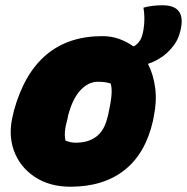

<svg xmlns="http://www.w3.org/2000/svg" viewBox="-20 -696 709 728"><path d="M368 -559Q402 -559 431.5 -548.5Q461 -538 486 -520Q491 -522 495 -525Q503 -531 511 -543Q519 -555 524 -583Q531 -626 524 -667Q556 -676 596 -676Q677 -676 668 -601Q662 -555 639 -524Q616 -493 583 -473Q563 -461 541 -454Q562 -413 568.5 -362Q575 -311 563 -254L560 -238Q532 -114 452 -51Q372 12 247 12Q168 12 111.5 -25.5Q55 -63 32.5 -125.5Q10 -188 30 -264L33 -277Q111 -559 368 -559ZM351 -386Q315 -386 285 -354Q255 -322 238 -257L236 -246Q220 -190 229 -162Q238 -159 247 -157Q256 -155 268 -155Q314 -155 344.5 -177.5Q375 -200 387 -249L390 -260Q400 -305 402.5 -332.5Q405 -360 400 -379Q382 -386 351 -386Z"/></svg>

Font: Recursive Sn Csl St Blk
Style: Italic
Weight: 900
Italic angle: -15°
Version: Version 1.079;hotconv 1.0.112;makeotfexe 2.5.65598; ttfautoh